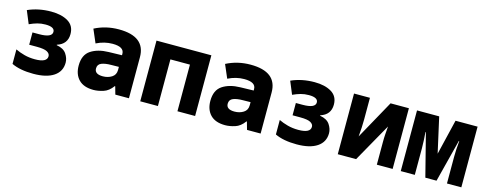

<svg xmlns="http://www.w3.org/2000/svg" viewBox="-27 -1121 4254 1690"><g transform="rotate(15 2100.0 -276.5)"><path d="M277 10Q397 10 462.5 -34Q528 -78 528 -158Q528 -198 502 -237Q476 -276 412 -287V-291Q504 -320 504 -412Q504 -488 444.5 -524Q385 -560 290 -560Q174 -560 78 -517L126 -401Q163 -418 197 -427.5Q231 -437 271 -437Q354 -437 354 -392Q354 -340 237 -340H177V-228H247Q314 -228 341 -213Q368 -198 368 -174Q368 -117 258 -117Q206 -117 161 -129Q116 -141 79 -159V-27Q156 10 277 10Z M825 10Q866 10 914 -5Q962 -20 999 -71H1003L1023 0H1147V-374Q1147 -563 906 -563Q787 -563 686 -511L738 -390Q810 -426 885 -426Q990 -426 990 -363V-350L869 -347Q771 -345 708 -303.5Q645 -262 645 -164Q645 -84 690.5 -37Q736 10 825 10ZM874 -127Q799 -127 799 -179Q799 -216 832.5 -229.5Q866 -243 921 -243L990 -244V-215Q990 -171 955 -149Q920 -127 874 -127Z M1250 0V-553H1750V0H1589V-425H1411V0Z M2025 10Q2066 10 2114 -5Q2162 -20 2199 -71H2203L2223 0H2347V-374Q2347 -563 2106 -563Q1987 -563 1886 -511L1938 -390Q2010 -426 2085 -426Q2190 -426 2190 -363V-350L2069 -347Q1971 -345 1908 -303.5Q1845 -262 1845 -164Q1845 -84 1890.5 -37Q1936 10 2025 10ZM2074 -127Q1999 -127 1999 -179Q1999 -216 2032.5 -229.5Q2066 -243 2121 -243L2190 -244V-215Q2190 -171 2155 -149Q2120 -127 2074 -127Z M2677 10Q2797 10 2862.5 -34Q2928 -78 2928 -158Q2928 -198 2902 -237Q2876 -276 2812 -287V-291Q2904 -320 2904 -412Q2904 -488 2844.5 -524Q2785 -560 2690 -560Q2574 -560 2478 -517L2526 -401Q2563 -418 2597 -427.5Q2631 -437 2671 -437Q2754 -437 2754 -392Q2754 -340 2637 -340H2577V-228H2647Q2714 -228 2741 -213Q2768 -198 2768 -174Q2768 -117 2658 -117Q2606 -117 2561 -129Q2516 -141 2479 -159V-27Q2556 10 2677 10Z M3050 0H3217L3414 -350Q3411 -312 3408.5 -278.5Q3406 -245 3406 -208V0H3550V-553H3383L3187 -199Q3191 -250 3193 -283Q3195 -316 3195 -356V-553H3050Z M3624 0H3752V-241Q3752 -277 3750 -313.5Q3748 -350 3745 -388H3749L3848 0H3950L4049 -388H4053Q4045 -310 4045 -242V0H4176V-553H3975L3898 -232L3826 -553H3624Z"/></g></svg>

Font: Noto Sans Mono Extra
Style: Regular
Weight: 800
Designer: Monotype Design Team
Foundry: Monotype Imaging Inc.
Version: Version 1.900